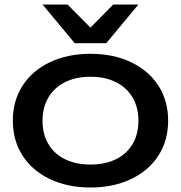

<svg xmlns="http://www.w3.org/2000/svg" viewBox="-20 -819 804 853"><path d="M37 -283Q37 -371 80 -438Q123 -505 201.5 -542.5Q280 -580 382 -580Q484 -580 562.5 -542.5Q641 -505 684 -438Q727 -371 727 -283Q727 -195 684 -128Q641 -61 562.5 -23.5Q484 14 382 14Q280 14 201.5 -23.5Q123 -61 80 -128Q37 -195 37 -283ZM595 -283Q595 -342 569 -386Q543 -430 495 -454Q447 -478 382 -478Q317 -478 269 -454Q221 -430 195 -386Q169 -342 169 -283Q169 -223 195 -179Q221 -135 269 -111.5Q317 -88 382 -88Q447 -88 495 -111.5Q543 -135 569 -179Q595 -223 595 -283ZM312 -627 169 -799H280L410 -668H354L483 -799H595L452 -627Z"/></svg>

Font: Unbounded Variable
Style: Regular
Weight: 400
Designer: Luke Prowse, Jean-Baptiste Morizot, Fátima Lázaro, Florian Runge
Foundry: NaN
Version: Version 1.600;FEAKit 1.0